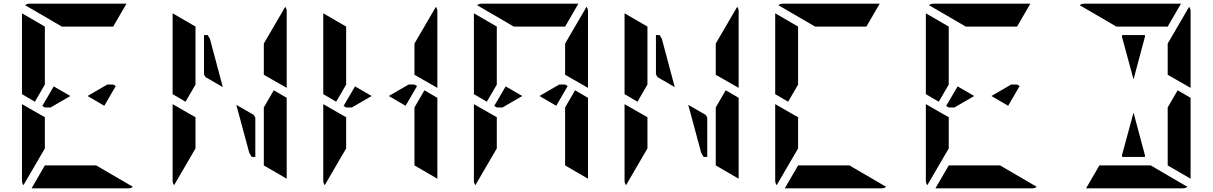

<svg xmlns="http://www.w3.org/2000/svg" viewBox="-20 -1020 6568 1040"><path d="M271 -552 361 -500 254 -438H223L209 -446ZM223 -302V-216L107 -17Q99 -28 99 -41V-456L158 -422L186 -406L223 -385ZM169 -469 99 -510V-948L223 -876V-698V-590V-562ZM315 -876 116 -992Q127 -1000 140 -1000H346H470H665L593 -876H554H470H346ZM501 -124 700 -8Q689 0 676 0H470H346H151L223 -124H262H346H470ZM607 -554 545 -447 454 -500 561 -562H593Z M1409 -698V-784L1525 -983Q1533 -972 1533 -959V-544L1409 -615ZM1363 -383V-170H1343L1330 -193L1260 -452L1354 -398ZM1187 -548 1094 -602 1085 -617V-830H1105L1117 -810ZM1463 -531 1533 -490V-52L1409 -124V-138V-170V-302V-396V-438ZM1039 -302V-216L923 -17Q915 -28 915 -41V-456L974 -422L1002 -406L1039 -385ZM985 -469 915 -510V-948L1039 -876V-698V-590V-562Z M2225 -698V-784L2341 -983Q2349 -972 2349 -959V-544L2225 -615ZM1903 -552 1993 -500 1886 -438H1855L1841 -446ZM2279 -531 2349 -490V-52L2225 -124V-138V-170V-302V-396V-438ZM1855 -302V-216L1739 -17Q1731 -28 1731 -41V-456L1790 -422L1818 -406L1855 -385ZM1801 -469 1731 -510V-948L1855 -876V-698V-590V-562ZM2239 -554 2177 -447 2086 -500 2193 -562H2225Z M3041 -698V-784L3157 -983Q3165 -972 3165 -959V-544L3041 -615ZM2719 -552 2809 -500 2702 -438H2671L2657 -446ZM3095 -531 3165 -490V-52L3041 -124V-138V-170V-302V-396V-438ZM2671 -302V-216L2555 -17Q2547 -28 2547 -41V-456L2606 -422L2634 -406L2671 -385ZM2617 -469 2547 -510V-948L2671 -876V-698V-590V-562ZM2763 -876 2564 -992Q2575 -1000 2588 -1000H2794H2918H3113L3041 -876H3002H2918H2794ZM3055 -554 2993 -447 2902 -500 3009 -562H3041Z M3857 -698V-784L3973 -983Q3981 -972 3981 -959V-544L3857 -615ZM3811 -383V-170H3791L3778 -193L3708 -452L3802 -398ZM3635 -548 3542 -602 3533 -617V-830H3553L3565 -810ZM3911 -531 3981 -490V-52L3857 -124V-138V-170V-302V-396V-438ZM3487 -302V-216L3371 -17Q3363 -28 3363 -41V-456L3422 -422L3450 -406L3487 -385ZM3433 -469 3363 -510V-948L3487 -876V-698V-590V-562Z M4303 -302V-216L4187 -17Q4179 -28 4179 -41V-456L4238 -422L4266 -406L4303 -385ZM4249 -469 4179 -510V-948L4303 -876V-698V-590V-562ZM4395 -876 4196 -992Q4207 -1000 4220 -1000H4426H4550H4745L4673 -876H4634H4550H4426ZM4581 -124 4780 -8Q4769 0 4756 0H4550H4426H4231L4303 -124H4342H4426H4550Z M5167 -552 5257 -500 5150 -438H5119L5105 -446ZM5119 -302V-216L5003 -17Q4995 -28 4995 -41V-456L5054 -422L5082 -406L5119 -385ZM5065 -469 4995 -510V-948L5119 -876V-698V-590V-562ZM5211 -876 5012 -992Q5023 -1000 5036 -1000H5242H5366H5561L5489 -876H5450H5366H5242ZM5397 -124 5596 -8Q5585 0 5572 0H5366H5242H5047L5119 -124H5158H5242H5366ZM5503 -554 5441 -447 5350 -500 5457 -562H5489Z M6305 -698V-784L6421 -983Q6429 -972 6429 -959V-544L6305 -615ZM6359 -531 6429 -490V-52L6305 -124V-138V-170V-302V-396V-438ZM6058 -818V-830H6182V-822L6120 -590ZM6027 -876 5828 -992Q5839 -1000 5852 -1000H6058H6182H6377L6305 -876H6266H6182H6058ZM6182 -178V-170H6058V-182L6120 -410ZM6213 -124 6412 -8Q6401 0 6388 0H6182H6058H5863L5935 -124H5974H6058H6182Z"/></svg>

Font: DSEG14 Modern Mini
Style: Bold
Weight: 700
Designer: Keshikan(Twitter:@keshinomi_88pro)
Version: Version 0.46